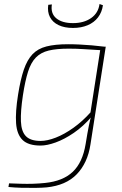

<svg xmlns="http://www.w3.org/2000/svg" viewBox="-20 -712 609 955"><path d="M481 -480H506L430 6Q423 53 405.5 90.5Q388 128 361 155.5Q334 183 297 199Q260 215 212 220Q191 222 156.5 222.5Q122 223 86 222Q50 221 22 218L25 200Q54 201 84.5 202Q115 203 145 202Q175 201 204 198Q293 189 342 142.5Q391 96 406 4Q415 -52 422 -87Q429 -122 435 -138L429 -146ZM319 -492Q348 -492 377 -490.5Q406 -489 436.5 -486.5Q467 -484 498 -480L488 -462Q434 -465 397.5 -467.5Q361 -470 322 -470Q261 -470 222 -460.5Q183 -451 158.5 -426Q134 -401 119.5 -355.5Q105 -310 94 -238Q82 -159 84 -108.5Q86 -58 109 -34.5Q132 -11 182 -11Q215 -11 257.5 -27.5Q300 -44 345.5 -76.5Q391 -109 432 -155L437 -133Q394 -83 347 -51Q300 -19 257 -3.5Q214 12 182 12Q121 12 92.5 -15.5Q64 -43 60 -99Q56 -155 70 -242Q82 -317 98.5 -365.5Q115 -414 141.5 -442Q168 -470 211 -481Q254 -492 319 -492ZM475 -692 492 -686Q487 -651 467.5 -625.5Q448 -600 416 -586.5Q384 -573 343 -573Q301 -573 271.5 -587Q242 -601 228.5 -627Q215 -653 220 -688L238 -690Q231 -645 260 -621Q289 -597 343 -597Q397 -597 433 -622Q469 -647 475 -692Z"/></svg>

Font: Exo 2 Thin
Style: Italic
Weight: 250
Italic angle: -8°
Designer: Natanael Gama
Foundry: Natanael Gama
Version: Version 2.010